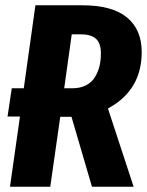

<svg xmlns="http://www.w3.org/2000/svg" viewBox="-20 -713 561 733"><path d="M521 -514.2Q521 -368.2 392.1 -298.8L490.2 0H331.1L252.9 -267.1H210L171.9 0H18.1L56.2 -268.1H8.8L24.9 -376H70.8L115.2 -692.9H293Q408.2 -692.9 464.6 -646.5Q521 -600.1 521 -514.2ZM288.1 -582H253.9L225.1 -376H256.8Q286.6 -376 308.6 -387.5Q330.6 -398.9 342.5 -418.7Q354.5 -438.5 359.9 -460.9Q365.2 -483.4 365.2 -508.8Q365.2 -547.9 346.4 -564.9Q327.6 -582 288.1 -582Z"/></svg>

Font: Fira Sans Compressed
Style: Bold Italic
Weight: 700
Width: 3
Italic angle: -8°
Designer: Carrois Corporate & Edenspiekermann AG
Foundry: Carrois Corporate GbR & Edenspiekermann AG
Version: Version 4.203;PS 004.203;hotconv 1.0.88;makeotf.lib2.5.64775